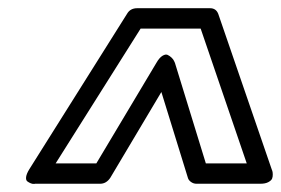

<svg xmlns="http://www.w3.org/2000/svg" viewBox="-20 -568 688 470"><path d="M51.8 -153.8 291 -534.2Q298.8 -547.9 315.9 -547.9H494.1Q508.8 -547.9 514.2 -534.2L645 -153.8Q645.5 -152.3 646.5 -149.9Q647.5 -147.5 647.7 -141.4Q647.9 -135.3 646 -130.6Q644 -126 636.7 -122.1Q629.4 -118.2 617.2 -118.2H460.9Q453.6 -118.2 447.5 -122.6Q441.4 -127 439.9 -132.8L375 -342.8L250 -132.8Q240.2 -118.2 225.1 -118.2H68.8Q68.8 -118.7 64.7 -117.9Q60.5 -117.2 55.7 -119.1Q50.8 -121.1 46.9 -124Q43 -127 43.9 -134.8Q44.9 -142.6 51.8 -153.8ZM116.2 -168H215.8L362.8 -414.1Q370.1 -426.8 377.7 -431.4Q385.3 -436 390.4 -433.6Q395.5 -431.2 399.9 -427Q404.3 -422.9 406.2 -418.5L408.2 -414.1L483.9 -168H584L471.2 -498H324.2Z"/></svg>

Font: Trueno Black Outline
Style: Italic
Weight: 900
Width: 6
Designer: Julieta Ulanovsky
Foundry: Julieta Ulanovsky
Version: Version 3.001b | FøM Fix